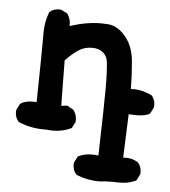

<svg xmlns="http://www.w3.org/2000/svg" viewBox="-46 -494 593 671"><g transform="rotate(5 250.0 -159.0)"><path d="M176.3 -397.5Q233.9 -416.5 285.6 -416.5Q298.3 -416.5 310.1 -415.5Q343.8 -412.6 371.3 -379.6Q398.9 -346.7 403.8 -294.4Q408.2 -246.6 408.7 -196.8Q414.1 -197.3 417.7 -197.3Q421.4 -197.3 425.5 -197Q429.7 -196.8 437 -195.8Q444.3 -194.8 451.7 -192.9Q466.3 -189 482.9 -181.2Q495.1 -167 495.1 -147.5Q495.1 -144.5 494.6 -140.1L483.9 -118.7L482.9 -117.7Q470.2 -107.4 433.6 -107.4Q422.4 -107.4 408.7 -108.4L402.8 44.4Q408.7 43.9 414.1 43.9Q436.5 43.9 455.6 56.6Q467.8 70.3 467.8 89.8Q467.8 92.8 467.3 97.2L456.1 119.1L454.6 120.1Q429.7 132.3 399.9 132.3Q395.5 132.3 387.9 132.1Q380.4 131.8 372.6 131.8Q348.1 131.8 327.6 134.3H327.1Q283.2 134.3 244.6 117.7L244.1 116.7Q232.4 103.5 232.4 84Q232.4 81.1 232.9 76.7L244.1 54.7L245.6 53.7Q265.6 43 293 43Q304.2 43 315.9 44.4Q320.8 -137.2 320.8 -195.3Q320.8 -222.7 319.6 -246.1Q318.4 -269.5 316.9 -282.7Q314.5 -306.6 295.9 -319.3Q282.2 -328.6 261.7 -328.6Q253.9 -328.6 244.6 -327.1Q235.4 -325.7 224.6 -320.8Q199.7 -308.6 169.4 -276.4L171.4 -117.2L192.4 -119.6L214.4 -107.4Q226.6 -91.8 226.6 -72.3Q226.6 -69.3 226.1 -64.9L214.8 -43Q184.6 -28.3 149.9 -28.3Q138.7 -28.3 127 -29.8Q122.1 -29.8 117.7 -29.8Q69.3 -29.8 27.8 -48.3L27.3 -49.3Q15.6 -62.5 15.6 -82Q15.6 -85 16.1 -89.4L26.9 -110.8L27.8 -111.8Q43.5 -123 69.3 -123Q76.7 -123 84.5 -122.6Q87.4 -281.2 87.4 -338.9V-366.7Q87.4 -404.8 101.1 -439.9L102.1 -440.4Q115.2 -452.1 134.8 -452.1Q137.7 -452.1 142.1 -451.7L163.6 -440.9L164.6 -439.5Q176.3 -422.9 176.3 -401.4Q176.3 -399.4 176.3 -397.5Z"/></g></svg>

Font: Bakudai
Style: Medium
Weight: 500
Version: Version 1.48